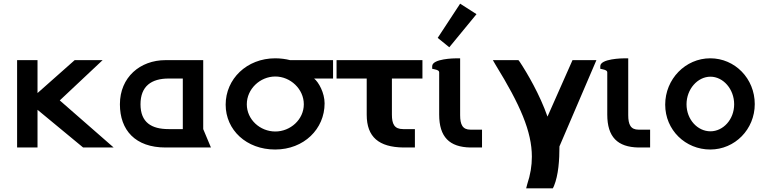

<svg xmlns="http://www.w3.org/2000/svg" viewBox="-20 -802 4166 1044"><path d="M73 0H184V-205L432 0H598L305 -256L538 -475H386L184 -296V-475H73Z M974 -100H897C804 -100 744 -136 744 -235C744 -334 804 -375 897 -375H974ZM880 -475C742 -475 632 -382 632 -235C632 -94 716 0 880 0H1127L1085 -100V-475Z M1632 -235C1632 -152 1559 -87 1477 -87C1394 -87 1322 -152 1322 -235C1322 -318 1394 -386 1477 -386C1559 -386 1632 -318 1632 -235ZM1477 -485C1321 -485 1207 -372 1207 -233C1207 -95 1320 11 1476 11C1633 11 1745 -101 1745 -240C1745 -297 1713 -355 1688 -375H1791V-475H1557C1535 -481 1504 -485 1477 -485Z M2277 -375V-475H1810V-375H1974V-178C1974 -56 2041 -2 2173 0H2236V-100H2172C2124 -100 2111 -128 2111 -179V-375Z M2482 -782 2360 -596 2423 -545 2571 -725ZM2538 0H2601V-97H2538C2495 -97 2482 -125 2482 -176V-485H2465C2450 -485 2330 -483 2330 -442V-428L2344 -425C2362 -421 2368 -416 2368 -409V-179C2368 -57 2424 -2 2538 0Z M2675 -449C2808 -233 2872 -87 2872 50C2872 100 2864 148 2847 199L2841 222H2986L2992 210C3017 149 3022 67 3022 -6L3223 -475H3093L2957 -168C2915 -288 2847 -404 2806 -466L2799 -475H2660Z M3452 0H3515V-97H3452C3409 -97 3396 -125 3396 -176V-485H3379C3364 -485 3244 -483 3244 -442V-428L3258 -425C3276 -421 3282 -416 3282 -409V-179C3282 -57 3338 -2 3452 0Z M3843 -385C3912 -385 3972 -318 3972 -235C3972 -152 3912 -88 3843 -88C3773 -88 3713 -152 3713 -235C3713 -317 3773 -385 3843 -385ZM4084 -236C4084 -375 3976 -485 3842 -485C3707 -485 3597 -372 3597 -233C3597 -95 3707 11 3842 11C3976 11 4084 -99 4084 -236Z"/></svg>

Font: Mint Spirit
Style: Bold
Weight: 700
Designer: HARENDAL Hirwen
Foundry: Arkandis Digital Foundry.
Version: Version 1.004;FFEdit